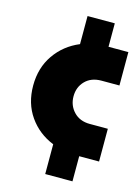

<svg xmlns="http://www.w3.org/2000/svg" viewBox="-114 -694 641 878"><g transform="rotate(15 206.0 -255.0)"><path d="M189 119V-22Q117 -51 74 -112.5Q31 -174 31 -258Q31 -342 74 -404Q117 -466 189 -496V-629H318V-518H412V-360H327Q279 -360 250.5 -331Q222 -302 222 -258Q222 -215 250.5 -185Q279 -155 327 -155H412V0H318V119Z"/></g></svg>

Font: MuseoModerno Black
Style: Regular
Weight: 900
Designer: Pablo Cosgaya, Héctor Gatti, Marcela Romero, and the Authors of The MuseoModerno Project.
Foundry: Omnibus-Type Team
Version: Version 1.001